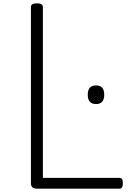

<svg xmlns="http://www.w3.org/2000/svg" viewBox="-20 -1135 789 1155"><path d="M202 0Q166 0 166 -32V-1092Q166 -1104 175 -1109.5Q184 -1115 202 -1115Q220 -1115 229 -1109.5Q238 -1104 238 -1092V-65H697Q709 -65 714 -58Q719 -51 719 -33Q719 -15 714 -7.5Q709 0 697 0ZM558 -509Q533 -509 520.5 -523Q508 -537 508 -565Q508 -594 520.5 -607.5Q533 -621 558 -621Q582 -621 594.5 -607.5Q607 -594 607 -565Q607 -537 594.5 -523Q582 -509 558 -509Z"/></svg>

Font: Playwrite FR Moderne Light
Style: Regular
Weight: 300
Version: Version 1.002